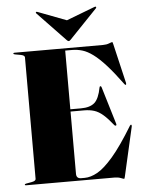

<svg xmlns="http://www.w3.org/2000/svg" viewBox="-60 -952 755 1010"><g transform="rotate(-5 317.0 -446.5)"><path d="M31 -696Q31 -700 37 -700H504Q523 -700 537 -705.5Q551 -711 554 -711Q556.5 -711 559 -699L608 -490Q609 -482.5 606 -481Q603 -479.5 599 -485Q552 -549 516 -588.8Q480 -628.5 450.5 -650.2Q421 -672 394.5 -680Q368 -688 340 -688H304V-378H360Q408 -378 432 -399.2Q456 -420.5 467 -479Q468 -485 472 -485Q476.5 -485 478 -479L538 -280Q539.5 -274 536 -272Q532 -270 528 -274Q498.5 -311 475.5 -331Q452.5 -351 429 -358.5Q405.5 -366 375 -366H304V-37Q304 -12 329 -12H348Q379.5 -12 415.8 -32.2Q452 -52.5 499 -107Q546 -161.5 609 -265Q613 -270.5 616 -269Q619 -267.5 618 -260L559 -1Q556.5 11 554 11Q551 11 537 5.5Q523 0 504 0H37Q31 0 31 -4Q31 -7.5 39 -9L67 -14Q90 -18 90 -29V-671Q90 -682 67 -686L39 -691Q31 -692.5 31 -696ZM337.5 -742.5Q331.5 -736 327 -736Q322.5 -736 316.5 -742.5L169.5 -896Q165.5 -901 169 -903.5Q171 -905.5 177 -903L327 -846L476.5 -903Q482.5 -905.5 485 -903.5Q488 -900.5 484.5 -896Z"/></g></svg>

Font: Fraunces 144pt Black
Style: Regular
Weight: 900
Version: Version 1.000;[0bf87f6ff]